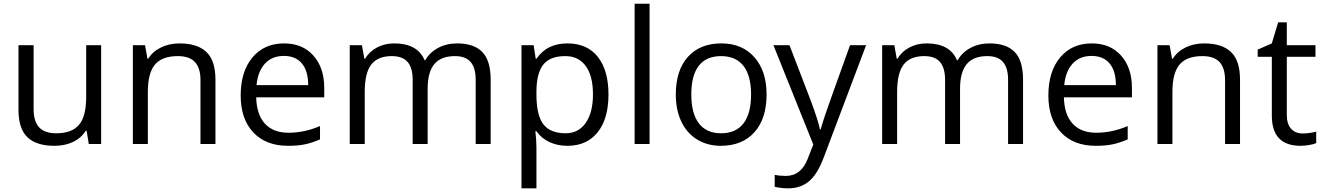

<svg xmlns="http://www.w3.org/2000/svg" viewBox="-20 -780 7170 1040"><path d="M162.1 -535.2V-188Q162.1 -122.6 191.9 -90.3Q221.7 -58.1 285.2 -58.1Q369.1 -58.1 408 -104Q446.8 -149.9 446.8 -253.9V-535.2H527.8V0H460.9L449.2 -71.8H444.8Q419.9 -32.2 375.7 -11.2Q331.5 9.8 274.9 9.8Q177.2 9.8 128.7 -36.6Q80.1 -83 80.1 -185.1V-535.2Z M1065.9 0V-346.2Q1065.9 -411.6 1036.1 -443.8Q1006.3 -476.1 942.9 -476.1Q858.9 -476.1 819.8 -430.7Q780.8 -385.3 780.8 -280.8V0H699.7V-535.2H765.6L778.8 -461.9H782.7Q807.6 -501.5 852.5 -523.2Q897.5 -544.9 952.6 -544.9Q1049.3 -544.9 1098.1 -498.3Q1147 -451.7 1147 -349.1V0Z M1539.6 9.8Q1420.9 9.8 1352.3 -62.5Q1283.7 -134.8 1283.7 -263.2Q1283.7 -392.6 1347.4 -468.8Q1411.1 -544.9 1518.6 -544.9Q1619.1 -544.9 1677.7 -478.8Q1736.3 -412.6 1736.3 -304.2V-252.9H1367.7Q1370.1 -158.7 1415.3 -109.9Q1460.4 -61 1542.5 -61Q1628.9 -61 1713.4 -97.2V-24.9Q1670.4 -6.3 1632.1 1.7Q1593.8 9.8 1539.6 9.8ZM1517.6 -477.1Q1453.1 -477.1 1414.8 -435.1Q1376.5 -393.1 1369.6 -318.8H1649.4Q1649.4 -395.5 1615.2 -436.3Q1581.1 -477.1 1517.6 -477.1Z M2556.6 0V-348.1Q2556.6 -412.1 2529.3 -444.1Q2502 -476.1 2444.3 -476.1Q2368.7 -476.1 2332.5 -432.6Q2296.4 -389.2 2296.4 -298.8V0H2215.3V-348.1Q2215.3 -412.1 2188 -444.1Q2160.6 -476.1 2102.5 -476.1Q2026.4 -476.1 1991 -430.4Q1955.6 -384.8 1955.6 -280.8V0H1874.5V-535.2H1940.4L1953.6 -461.9H1957.5Q1980.5 -501 2022.2 -522.9Q2064 -544.9 2115.7 -544.9Q2241.2 -544.9 2279.8 -454.1H2283.7Q2307.6 -496.1 2353 -520.5Q2398.4 -544.9 2456.5 -544.9Q2547.4 -544.9 2592.5 -498.3Q2637.7 -451.7 2637.7 -349.1V0Z M3053.7 9.8Q3001.5 9.8 2958.3 -9.5Q2915 -28.8 2885.7 -68.8H2879.9Q2885.7 -22 2885.7 20V240.2H2804.7V-535.2H2870.6L2881.8 -461.9H2885.7Q2917 -505.9 2958.5 -525.4Q3000 -544.9 3053.7 -544.9Q3160.2 -544.9 3218 -472.2Q3275.9 -399.4 3275.9 -268.1Q3275.9 -136.2 3217 -63.2Q3158.2 9.8 3053.7 9.8ZM3042 -476.1Q2960 -476.1 2923.3 -430.7Q2886.7 -385.3 2885.7 -286.1V-268.1Q2885.7 -155.3 2923.3 -106.7Q2960.9 -58.1 3043.9 -58.1Q3113.3 -58.1 3152.6 -114.3Q3191.9 -170.4 3191.9 -269Q3191.9 -369.1 3152.6 -422.6Q3113.3 -476.1 3042 -476.1Z M3498.5 0H3417.5V-759.8H3498.5Z M4132.3 -268.1Q4132.3 -137.2 4066.4 -63.7Q4000.5 9.8 3884.3 9.8Q3812.5 9.8 3756.8 -23.9Q3701.2 -57.6 3670.9 -120.6Q3640.6 -183.6 3640.6 -268.1Q3640.6 -398.9 3706.1 -471.9Q3771.5 -544.9 3887.7 -544.9Q4000 -544.9 4066.2 -470.2Q4132.3 -395.5 4132.3 -268.1ZM3724.6 -268.1Q3724.6 -165.5 3765.6 -111.8Q3806.6 -58.1 3886.2 -58.1Q3965.8 -58.1 4007.1 -111.6Q4048.3 -165 4048.3 -268.1Q4048.3 -370.1 4007.1 -423.1Q3965.8 -476.1 3885.3 -476.1Q3805.7 -476.1 3765.1 -423.8Q3724.6 -371.6 3724.6 -268.1Z M4169.4 -535.2H4256.3L4373.5 -230Q4412.1 -125.5 4421.4 -79.1H4425.3Q4431.6 -104 4451.9 -164.3Q4472.2 -224.6 4584.5 -535.2H4671.4L4441.4 74.2Q4407.2 164.6 4361.6 202.4Q4315.9 240.2 4249.5 240.2Q4212.4 240.2 4176.3 231.9V167Q4203.1 172.9 4236.3 172.9Q4319.8 172.9 4355.5 79.1L4385.3 2.9Z M5440.4 0V-348.1Q5440.4 -412.1 5413.1 -444.1Q5385.7 -476.1 5328.1 -476.1Q5252.4 -476.1 5216.3 -432.6Q5180.2 -389.2 5180.2 -298.8V0H5099.1V-348.1Q5099.1 -412.1 5071.8 -444.1Q5044.4 -476.1 4986.3 -476.1Q4910.2 -476.1 4874.8 -430.4Q4839.4 -384.8 4839.4 -280.8V0H4758.3V-535.2H4824.2L4837.4 -461.9H4841.3Q4864.3 -501 4906 -522.9Q4947.8 -544.9 4999.5 -544.9Q5125 -544.9 5163.6 -454.1H5167.5Q5191.4 -496.1 5236.8 -520.5Q5282.2 -544.9 5340.3 -544.9Q5431.2 -544.9 5476.3 -498.3Q5521.5 -451.7 5521.5 -349.1V0Z M5914.6 9.8Q5795.9 9.8 5727.3 -62.5Q5658.7 -134.8 5658.7 -263.2Q5658.7 -392.6 5722.4 -468.8Q5786.1 -544.9 5893.6 -544.9Q5994.1 -544.9 6052.7 -478.8Q6111.3 -412.6 6111.3 -304.2V-252.9H5742.7Q5745.1 -158.7 5790.3 -109.9Q5835.4 -61 5917.5 -61Q6003.9 -61 6088.4 -97.2V-24.9Q6045.4 -6.3 6007.1 1.7Q5968.8 9.8 5914.6 9.8ZM5892.6 -477.1Q5828.1 -477.1 5789.8 -435.1Q5751.5 -393.1 5744.6 -318.8H6024.4Q6024.4 -395.5 5990.2 -436.3Q5956.1 -477.1 5892.6 -477.1Z M6615.7 0V-346.2Q6615.7 -411.6 6585.9 -443.8Q6556.2 -476.1 6492.7 -476.1Q6408.7 -476.1 6369.6 -430.7Q6330.6 -385.3 6330.6 -280.8V0H6249.5V-535.2H6315.4L6328.6 -461.9H6332.5Q6357.4 -501.5 6402.3 -523.2Q6447.3 -544.9 6502.4 -544.9Q6599.1 -544.9 6647.9 -498.3Q6696.8 -451.7 6696.8 -349.1V0Z M7036.1 -57.1Q7057.6 -57.1 7077.6 -60.3Q7097.7 -63.5 7109.4 -66.9V-4.9Q7096.2 1.5 7070.6 5.6Q7044.9 9.8 7024.4 9.8Q6869.1 9.8 6869.1 -153.8V-472.2H6792.5V-511.2L6869.1 -544.9L6903.3 -659.2H6950.2V-535.2H7105.5V-472.2H6950.2V-157.2Q6950.2 -108.9 6973.1 -83Q6996.1 -57.1 7036.1 -57.1Z"/></svg>

Font: f02034202
Style: Regular
Weight: 400
Foundry: Ascender Corporation
Version: Version 1.10